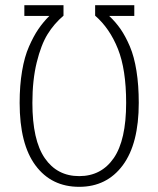

<svg xmlns="http://www.w3.org/2000/svg" viewBox="-20 -704 606 735"><path d="M283.2 11.2Q176.8 11.2 116 -70.6Q55.2 -152.3 55.2 -310.1Q55.2 -377 64.5 -431.9Q73.7 -486.8 91.1 -526.1Q108.4 -565.4 126.7 -592.3Q145 -619.1 168.9 -643.1H73.2V-684.1H223.1V-644Q187 -613.3 162.1 -573Q137.2 -532.7 120.6 -465.1Q104 -397.5 104 -310.1Q104 -167.5 151.4 -98.6Q198.7 -29.8 283.2 -29.8Q367.7 -29.8 415.3 -98.6Q462.9 -167.5 462.9 -310.1Q462.9 -438 431.4 -516.8Q399.9 -595.7 344.2 -644V-684.1H494.1V-643.1H397.9Q422.9 -619.6 441.7 -592.5Q460.4 -565.4 477.1 -526.4Q493.7 -487.3 502.4 -432.6Q511.2 -377.9 511.2 -310.1Q511.2 -153.8 450 -71.3Q388.7 11.2 283.2 11.2Z"/></svg>

Font: Fira Sans Compressed ExtraLight
Style: Regular
Weight: 250
Width: 1
Designer: Carrois Corporate & Edenspiekermann AG
Foundry: Carrois Corporate GbR & Edenspiekermann AG
Version: Version 4.203;PS 004.203;hotconv 1.0.88;makeotf.lib2.5.64775